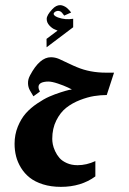

<svg xmlns="http://www.w3.org/2000/svg" viewBox="-20 -548 500 747"><path d="M264.7 -442V-475Q234.3 -469.7 205 -480.3Q195 -484 190.8 -489Q186.7 -494 191 -499.3Q196 -504.3 202.7 -505.5Q209.3 -506.7 215.3 -503.3Q218 -502 221.5 -498Q225 -494 227.3 -490.7L229.7 -487.3L256.7 -499.3Q256 -500.3 254.5 -502.3Q253 -504.3 248.5 -509.3Q244 -514.3 239.3 -518Q234.7 -521.7 227.7 -524.8Q220.7 -528 214 -528Q198 -528 183.3 -512Q161.7 -489 161.7 -474.3Q161.7 -460 172.3 -448.7Q183 -437.3 193.7 -433.3L204 -429L161 -396.7L161.3 -364ZM217 179Q295.7 179 351 138.3V78.7Q316.7 94.7 281.7 94.7Q258.3 94.7 240 86.5Q221.7 78.3 211.5 66.7Q201.3 55 194.5 40.2Q187.7 25.3 185.5 13.7Q183.3 2 183.3 -7.7Q183.3 -48 199 -79.3Q214.7 -110.7 237.8 -128.8Q261 -147 291 -158.7Q321 -170.3 346.3 -174.3Q371.7 -178.3 395.3 -178.3L423.7 -265.3H392.3Q330 -265.3 279.3 -286.7Q267.7 -291.3 244.7 -302.3Q222 -313.3 209.7 -318.7Q194 -325.3 178 -325.3Q134.3 -325.3 97 -255Q96 -253 95.7 -252.3Q88.7 -239 89 -223.8Q89.3 -208.7 96.7 -195.7L110 -173.3L135.3 -191.7Q135.3 -191.7 131.3 -200.3Q124 -224.3 152.3 -229.3Q159.3 -230.7 168 -230.7Q182 -230.7 205 -223Q228 -215.3 244 -207.7L259.7 -200Q255 -199.3 247 -197.7Q239 -196 215.8 -188.7Q192.7 -181.3 171.5 -172Q150.3 -162.7 124.7 -145.3Q99 -128 80.5 -107.2Q62 -86.3 49.3 -55.3Q36.7 -24.3 36.7 11.3Q36.7 36.7 42.5 59.8Q48.3 83 61.8 105Q75.3 127 95.7 143.2Q116 159.3 147.2 169.2Q178.3 179 217 179Z"/></svg>

Font: Jomhuria
Style: Regular
Weight: 400
Designer: Arabic design by Kourosh Beigpour, Latin design by Eben Sorkin, engineering by Lasse Fister and Khaled Hosney
Version: Version 1.0000